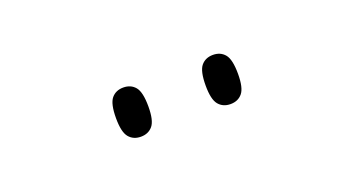

<svg xmlns="http://www.w3.org/2000/svg" viewBox="-24 -852 576 312"><g transform="rotate(-20 264.0 -696.5)"><path d="M341 -654Q328 -654 320.5 -663Q313 -672 313 -696Q313 -721 320.5 -730Q328 -739 341 -739Q354 -739 361.5 -730Q369 -721 369 -696Q369 -672 361.5 -663Q354 -654 341 -654ZM186 -654Q173 -654 165.5 -663Q158 -672 158 -696Q158 -721 165.5 -730Q173 -739 186 -739Q199 -739 206.5 -730Q214 -721 214 -696Q214 -672 206.5 -663Q199 -654 186 -654Z"/></g></svg>

Font: Noto Serif Tamil SemiCondensed ExtraLight
Style: Regular
Weight: 200
Width: 4
Designer: Indian Type Foundry, Tom Grace, and the Monotype Design Team
Foundry: Monotype Imaging Inc.
Version: Version 2.004; ttfautohint (v1.8.4.7-5d5b)